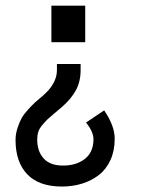

<svg xmlns="http://www.w3.org/2000/svg" viewBox="-20 -518 558 693"><path d="M203.6 155.3Q120.6 155.3 78.4 111.1Q36.1 66.9 36.1 -12.7Q36.1 -34.6 43.2 -56.1Q50.3 -77.6 58.3 -92Q66.4 -106.4 82.5 -123.8Q98.6 -141.1 106.9 -148.7Q115.2 -156.2 132.3 -170.4Q185.5 -215.3 185.5 -264.6V-287.1L271 -287.1V-265.6Q271 -224.1 254.4 -193.1Q237.8 -162.1 204.6 -132.8Q195.8 -125 177.2 -109.6Q158.7 -94.2 150.9 -86.7Q143.1 -79.1 132.6 -66.6Q122.1 -54.2 118.2 -42Q114.3 -29.8 114.3 -14.6Q114.3 28.3 137.7 54Q161.1 79.6 207.5 79.6Q255.4 79.6 286.1 55.7Q316.9 31.7 317.4 -14.6Q317.4 -42.5 290.5 -75.7L356 -119.6Q394 -64 394 -17.1Q394 25.9 378.7 59.6Q363.3 93.3 336.7 113.8Q310.1 134.3 276.1 144.8Q242.2 155.3 203.6 155.3ZM287.6 -365.7 165.5 -365.7V-497.5L287.6 -497.5Z"/></svg>

Font: Fantasque Sans Mono
Style: Regular
Weight: 400
Monospace: yes
Designer: Jany Belluz
Version: Version 1.8.0 ; ttfautohint (v1.8.2)